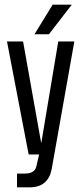

<svg xmlns="http://www.w3.org/2000/svg" viewBox="-20 -663 349 824"><path d="M128 -516 206 -643H288L190 -516ZM107 141H53V82H86Q129 82 136 51L148 0H103L10 -485H79L157 -48L230 -485H299L202 62Q187 141 107 141Z"/></svg>

Font: Teko Light
Style: Regular
Weight: 300
Designer: Manushi Parikh, Jonny Pinhorn
Foundry: Indian Type Foundry
Version: Version 1.105;PS 1.0;hotconv 1.0.78;makeotf.lib2.5.61930; tt